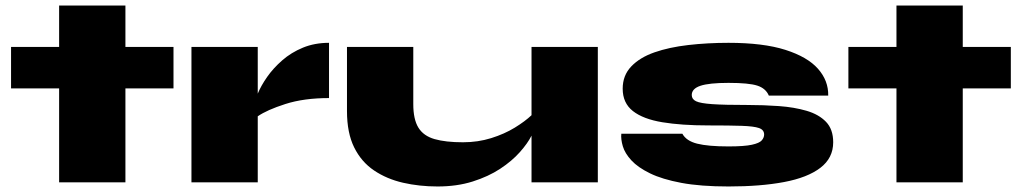

<svg xmlns="http://www.w3.org/2000/svg" viewBox="-20 -660 3699 695"><path d="M20 -490H194V-640H434V-490H608V-340H434V0H194V-340H20Z M673 -490H913V-321Q925 -350 947 -381.5Q969 -413 1001.5 -441.5Q1034 -470 1076.5 -487.5Q1119 -505 1171 -505V-305Q1080 -305 1013 -283.5Q946 -262 913 -239V0H673Z M2144 0H1904V-169Q1890 -141 1861.5 -109Q1833 -77 1790.5 -49Q1748 -21 1691 -3Q1634 15 1564 15Q1498 15 1439 1.5Q1380 -12 1334 -43Q1288 -74 1262 -126.5Q1236 -179 1236 -258V-490H1476V-283Q1476 -228 1494.5 -198Q1513 -168 1553 -156.5Q1593 -145 1656 -145Q1710 -145 1758 -160Q1806 -175 1843.5 -198Q1881 -221 1904 -243V-490H2144Z M2229 -176H2450Q2464 -150 2503.5 -140Q2543 -130 2617 -130Q2674 -130 2701.5 -136Q2729 -142 2737.5 -152Q2746 -162 2746 -173Q2746 -190 2727.5 -196.5Q2709 -203 2665 -204.5Q2621 -206 2544 -206Q2447 -206 2377.5 -217.5Q2308 -229 2271 -258Q2234 -287 2234 -339Q2234 -387 2265 -419.5Q2296 -452 2349 -470.5Q2402 -489 2471.5 -497Q2541 -505 2617 -505Q2743 -505 2823 -479.5Q2903 -454 2941 -411Q2979 -368 2978 -314H2763Q2752 -340 2721.5 -350Q2691 -360 2617 -360Q2547 -360 2515.5 -349.5Q2484 -339 2484 -316Q2484 -301 2499.5 -293.5Q2515 -286 2558.5 -283Q2602 -280 2686 -280Q2744 -280 2799.5 -276Q2855 -272 2899.5 -259Q2944 -246 2970 -219Q2996 -192 2996 -145Q2996 -88 2949.5 -52.5Q2903 -17 2818 -1Q2733 15 2617 15Q2516 15 2446.5 2Q2377 -11 2333 -32.5Q2289 -54 2265.5 -79.5Q2242 -105 2234.5 -130.5Q2227 -156 2229 -176Z M3051 -490H3225V-640H3465V-490H3639V-340H3465V0H3225V-340H3051Z"/></svg>

Font: Syne ExtraBold
Style: Regular
Weight: 800
Designer: Lucas Descroix
Foundry: Bonjour Monde
Version: Version 2.200; ttfautohint (v1.8.4)